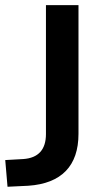

<svg xmlns="http://www.w3.org/2000/svg" viewBox="-30 -711 398 740"><path d="M-1 8.8 79.4 4.9C206.9 -3.9 272.5 -71.6 272.5 -195.1V-691.2H147.1V-194.1C147.1 -134.3 117.6 -102 59.8 -98L-9.8 -94.1Z"/></svg>

Font: LL Pando Sans
Style: Bold
Weight: 700
Designer: Joshua Smith
Foundry: Joshua Smith
Version: Version 1.000;Glyphs 3.2.1 (3258)